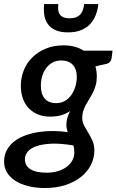

<svg xmlns="http://www.w3.org/2000/svg" viewBox="-50 -740 571 940"><path d="M0 0ZM424 -365.5Q424 -341.5 418.5 -322.5Q413 -303.5 405 -287.2Q397 -271 387.8 -256.5Q378.5 -242 370.8 -227.5Q363 -213 357.8 -197.2Q352.5 -181.5 352.5 -163Q352.5 -142.5 361.8 -125.2Q371 -108 382.2 -89.8Q393.5 -71.5 402.8 -50.5Q412 -29.5 412 -2Q411.5 35 394.8 68Q378 101 346.8 126Q315.5 151 270.8 165.8Q226 180.5 169.5 180.5Q124 180.5 87 171Q50 161.5 24 144.5Q-2 127.5 -16 104Q-30 80.5 -30 52Q-30 18.5 -15.8 -6.8Q-1.5 -32 22.5 -49.8Q46.5 -67.5 78 -78.5Q109.5 -89.5 144 -94.2Q178.5 -99 214 -98.5Q249.5 -98 281.5 -93Q278.5 -101.5 276.8 -110.5Q275 -119.5 275 -129.5Q275 -144 279.2 -160.5Q283.5 -177 293 -196Q273.5 -183 250 -176Q226.5 -169 194.5 -169Q165.5 -169 139.5 -178.5Q113.5 -188 94 -207Q74.5 -226 63.2 -254.5Q52 -283 52 -321.5Q52 -358 65.5 -393.5Q79 -429 105.8 -456.5Q132.5 -484 171.8 -501Q211 -518 262 -518Q289.5 -518 314.5 -511.5Q339.5 -505 360 -492H501L496.5 -456.5Q493.5 -434.5 474 -428L417 -415Q424 -391.5 424 -365.5ZM224.5 -235Q249 -235 267.8 -246Q286.5 -257 299.2 -275Q312 -293 318.8 -315.8Q325.5 -338.5 326 -361.5Q326 -402 306 -423Q286 -444 250 -444Q225.5 -444 207 -433.8Q188.5 -423.5 175.8 -406.2Q163 -389 156.5 -366.8Q150 -344.5 150 -320.5Q150 -279.5 169.2 -257.2Q188.5 -235 224.5 -235ZM314 6.5Q314 -3 312.8 -11.5Q311.5 -20 309.5 -28Q246.5 -38.5 201.8 -36.5Q157 -34.5 128 -24.2Q99 -14 85.5 2.8Q72 19.5 72 39Q72 71.5 99 88.5Q126 105.5 178.5 105.5Q209 105.5 234 97.8Q259 90 276.8 76.5Q294.5 63 304.2 45Q314 27 314 6.5ZM283 -581.5Q245.5 -581.5 221.5 -592.5Q197.5 -603.5 184 -622.5Q170.5 -641.5 166.8 -666.5Q163 -691.5 166 -720H235.5Q233.5 -704 235 -691.2Q236.5 -678.5 242.8 -669.5Q249 -660.5 260.5 -655.5Q272 -650.5 291 -650.5Q309.5 -650.5 322.2 -655.5Q335 -660.5 343.2 -669.5Q351.5 -678.5 355.8 -691.2Q360 -704 362 -720H431.5Q428.5 -691.5 418.8 -666.5Q409 -641.5 391.5 -622.5Q374 -603.5 347.2 -592.5Q320.5 -581.5 283 -581.5Z"/></svg>

Font: Lato Semibold
Style: Italic
Weight: 600
Italic angle: -7°
Designer: Lukasz Dziedzic
Foundry: tyPoland Lukasz Dziedzic
Version: Version 2.006; 2014-01-15